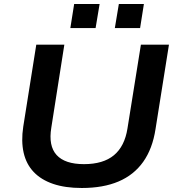

<svg xmlns="http://www.w3.org/2000/svg" viewBox="-20 -928 879 958"><path d="M388 10Q305 10 245 -10.5Q185 -31 148 -70Q111 -109 98 -166Q85 -223 96 -296L161 -705H301L236 -291Q221 -200 262.5 -154.5Q304 -109 399 -109Q495 -109 548.5 -153.5Q602 -198 616 -287L683 -705H823L756 -284Q741 -186 694.5 -120.5Q648 -55 571.5 -22.5Q495 10 388 10ZM553 -788 573 -908H698L679 -788ZM331 -788 350 -908H477L457 -788Z"/></svg>

Font: Nunito Sans 10pt SemiExpanded
Style: Bold Italic
Weight: 700
Width: 6
Italic angle: -9°
Designer: Vernon Adams
Foundry: Vernon Adams
Version: Version 3.101;gftools[0.9.27]